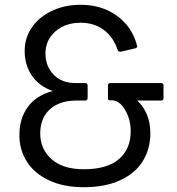

<svg xmlns="http://www.w3.org/2000/svg" viewBox="-20 -768 738 802"><path d="M61 -203Q61 -273 96 -321Q131 -369 200 -388Q143 -408 113 -452.5Q83 -497 83 -555Q83 -610 113.5 -654Q144 -698 197.5 -723Q251 -748 317 -748Q405 -748 468.5 -702Q532 -656 552 -579L553 -575Q553 -569 545 -566L484 -552H481Q474 -552 471 -560Q454 -613 413.5 -643Q373 -673 317 -673Q253 -673 211.5 -637Q170 -601 170 -545Q170 -491 204 -456Q238 -421 296 -421H336Q346 -421 346 -411V-359Q346 -348 336 -348H300Q228 -348 188 -311Q148 -274 148 -211Q148 -145 195.5 -103Q243 -61 330 -61Q428 -61 477 -103.5Q526 -146 526 -220Q526 -269 502.5 -309Q479 -349 446 -349H438Q431 -349 431 -359V-411Q431 -421 441 -421H653Q663 -421 663 -411V-359Q663 -348 653 -348H553Q578 -326 593 -291Q608 -256 608 -211Q608 -146 576.5 -95Q545 -44 482 -15Q419 14 330 14Q246 14 185 -14.5Q124 -43 92.5 -92.5Q61 -142 61 -203Z"/></svg>

Font: LINE Seed Sans KR Regular
Style: Regular
Weight: 400
Designer: LINE VX Design & Sandoll Inc & Dalton Maag Ltd
Foundry: Sandoll Inc.
Version: Version 1.000